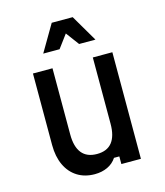

<svg xmlns="http://www.w3.org/2000/svg" viewBox="-124 -934 898 1044"><g transform="rotate(-15 325.0 -412.0)"><path d="M543 -600V0H433V-43H403Q384 -14 352 1Q320 16 280 16Q224 16 182.5 -10Q141 -36 118.5 -84Q96 -132 96 -197V-600H206V-227Q206 -158 234.5 -122.5Q263 -87 320 -87Q377 -87 405 -122.5Q433 -158 433 -227V-600ZM178 -690 266 -840H384L472 -690H380L296 -803H354L270 -690Z"/></g></svg>

Font: Martian Mono SemiCondensed
Style: Regular
Weight: 400
Width: 4
Designer: Roman Shamin
Foundry: Evil Martians
Version: Version 1.000